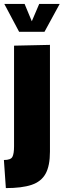

<svg xmlns="http://www.w3.org/2000/svg" viewBox="-20 -754 329 984"><path d="M10 210 0 66Q35 66 43.5 50Q52 34 52 -4V-520L236 -524V23Q236 96 213.5 136.5Q191 177 141.5 193.5Q92 210 10 210ZM78 -591 2 -734H106L143 -645L181 -734H286L208 -591Z"/></svg>

Font: Murecho ExtraBold
Style: Regular
Weight: 800
Designer: Neil Summerour
Foundry: Positype
Version: Version 1.010; ttfautohint (v1.8.3)